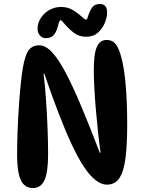

<svg xmlns="http://www.w3.org/2000/svg" viewBox="-20 -939 726 966"><path d="M178 -711Q209 -711 241.5 -676.5Q274 -642 310 -574Q346 -506 388.5 -405Q431 -304 482 -171H486Q479 -219 473 -276Q467 -333 462 -391Q457 -449 454.5 -499.5Q452 -550 452 -586Q452 -669 467.5 -703.5Q483 -738 516 -738Q539 -738 553 -726Q567 -714 577 -691Q600 -635 610 -537Q620 -439 620 -313Q620 -216 612 -148Q604 -80 582 -45Q560 -10 518 -10Q490 -10 461 -32.5Q432 -55 402.5 -99.5Q373 -144 341.5 -211Q310 -278 275.5 -367.5Q241 -457 203 -568H199Q206 -516 211 -445Q216 -374 219 -300Q222 -226 222 -164Q222 -71 203.5 -32Q185 7 146 7Q103 7 84.5 -33.5Q66 -74 66 -159Q66 -212 68.5 -280Q71 -348 76 -420Q81 -492 89 -557Q99 -638 117 -674.5Q135 -711 178 -711ZM288 -904Q322 -904 349 -887Q376 -870 402 -846Q409 -840 413.5 -840.5Q418 -841 420 -848Q431 -885 444 -902Q457 -919 482 -919Q519 -919 519 -876Q519 -854 508 -825.5Q497 -797 473.5 -775.5Q450 -754 413 -754Q378 -754 351 -774.5Q324 -795 296 -829Q289 -838 284 -837Q279 -836 275 -821Q266 -782 252 -764.5Q238 -747 211 -747Q192 -747 180.5 -761Q169 -775 169 -794Q169 -822 184.5 -847Q200 -872 227 -888Q254 -904 288 -904Z"/></svg>

Font: DynaPuff
Style: Regular
Weight: 400
Designer: Toshi Omagari, Jennifer Daniel
Foundry: Google Fonts
Version: Version 2.000